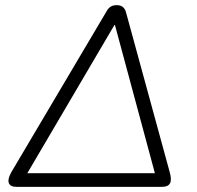

<svg xmlns="http://www.w3.org/2000/svg" viewBox="-20 -725 763 745"><path d="M43 0H608C641 0 650 -18 638 -59L469 -677C464 -696 452 -705 433 -705C415 -705 403 -698 394 -682L24 -57C3 -20 13 0 43 0ZM86 -53 424 -628H426L581 -53Z"/></svg>

Font: SN Pro Light
Style: Italic
Weight: 300
Italic angle: -8.99998°
Designer: Tobias Whetton
Foundry: Supernotes
Version: Version 1.001;Glyphs 3.2 (3249)